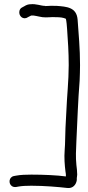

<svg xmlns="http://www.w3.org/2000/svg" viewBox="-20 -797 434 950"><path d="M136 -720C148 -722 169 -715 190 -712C210 -709 241 -714 254 -712H256C277 -712 294 -710 306 -704C309 -692 311 -669 312 -653C316 -597 320 -538 320 -475C320 -397 311 -318 308 -240C307 -214 305 -189 304 -164C302 -122 303 -89 300 -54C297 -17 300 20 304 52C305 58 306 63 306 68V76C263 70 195 67 135 67C108 67 81 68 60 72L49 74C23 79 21 112 39 124C46 129 55 129 61 128L72 126C88 123 112 122 135 122C200 122 268 128 312 133C341 137 357 116 360 94V84C360 80 362 74 362 67C362 52 360 35 358 19C354 -20 356 -55 358 -99C363 -201 366 -298 374 -397C375 -424 376 -449 376 -475C376 -558 369 -628 364 -700C359 -762 309 -764 260 -768C245 -769 217 -768 204 -767L203 -768H201C183 -768 159 -779 131 -776C121 -776 111 -773 100 -766L89 -760C82 -757 77 -749 76 -742C71 -718 95 -696 118 -712L128 -717C133 -720 133 -720 134 -720Z"/></svg>

Font: Stray Cat
Style: BdExt
Weight: 700
Version: Version 1.0